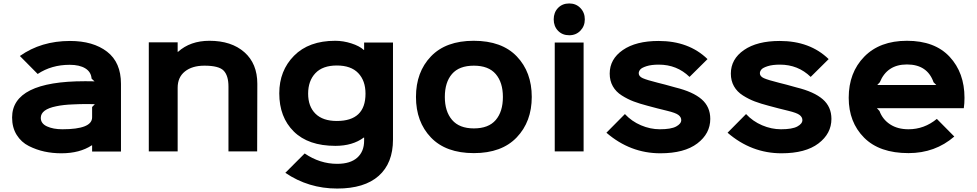

<svg xmlns="http://www.w3.org/2000/svg" viewBox="-20 -876 5651 1111"><path d="M513 -257 529 -273Q523 -274 491 -274Q438 -274 404 -272Q346 -270 305 -261Q216 -243 216 -194Q216 -161 252 -144.5Q288 -128 341 -128Q513 -128 513 -197ZM680 -391V1H513V-35H511Q441 11 335 11Q284 11 237.5 1Q191 -9 147 -31Q103 -53 76.5 -95.5Q50 -138 50 -196Q50 -406 471 -406Q521 -406 527 -405L510 -421Q507 -460 473.5 -480.5Q440 -501 383 -501Q278 -501 198 -448L95 -552Q218 -639 385 -639Q519 -639 599.5 -577Q680 -515 680 -391Z M1469 -391 1468 0H1302V-375Q1302 -438 1274.5 -467Q1247 -496 1163 -496Q1092 -496 1050 -462.5Q1008 -429 1008 -368V0H841V-631H1008V-576H1010Q1081 -640 1192 -640Q1319 -640 1394 -574Q1469 -508 1469 -391Z M2095 -334Q2095 -409 2053 -453Q2011 -497 1929 -497Q1847 -497 1805 -452.5Q1763 -408 1763 -334Q1763 -260 1805.5 -218Q1848 -176 1929 -176Q2095 -176 2095 -334ZM2087 -630H2254V-68Q2254 68 2171.5 141.5Q2089 215 1931 215Q1765 215 1631 124L1743 12Q1831 72 1931 72Q2007 72 2047 36.5Q2087 1 2087 -62V-80H2085Q2020 -32 1921 -32Q1764 -32 1680 -115Q1596 -198 1596 -336Q1596 -467 1681.5 -553.5Q1767 -640 1920 -640Q1966 -640 2013 -625Q2060 -610 2085 -587H2087Z M2890 -315Q2890 -399 2848.5 -447.5Q2807 -496 2722 -496Q2637 -496 2595.5 -448Q2554 -400 2554 -315Q2554 -231 2596 -182Q2638 -133 2722 -133Q2807 -133 2848.5 -181.5Q2890 -230 2890 -315ZM3057 -315Q3057 -172 2970 -81Q2883 10 2722 10Q2560 10 2473.5 -80.5Q2387 -171 2387 -315Q2387 -459 2473.5 -549.5Q2560 -640 2721 -640Q2884 -640 2970.5 -549.5Q3057 -459 3057 -315Z M3357 -630V0H3190V-630ZM3274 -672Q3234 -672 3209 -698Q3184 -724 3184 -764Q3184 -804 3209 -830Q3234 -856 3274 -856Q3313 -856 3338.5 -829.5Q3364 -803 3364 -764Q3364 -725 3338.5 -698.5Q3313 -672 3274 -672Z M4090 -188Q4090 -103 4015 -46Q3940 11 3801 11Q3627 11 3489 -108L3596 -216Q3635 -174 3689 -151Q3743 -128 3798 -128Q3863 -128 3892.5 -144Q3922 -160 3922 -181Q3922 -198 3906 -210.5Q3890 -223 3840 -235Q3833 -236 3783.5 -249Q3734 -262 3727 -264Q3681 -276 3646.5 -289Q3612 -302 3578 -323.5Q3544 -345 3526 -377Q3508 -409 3508 -450Q3508 -534 3584 -586.5Q3660 -639 3791 -639Q3966 -639 4074 -534L3970 -431Q3897 -502 3792 -502Q3749 -502 3721 -493Q3693 -484 3684.5 -473.5Q3676 -463 3676 -452Q3676 -434 3699.5 -423.5Q3723 -413 3787 -397Q3821 -389 3888 -370Q3990 -345 4040 -301.5Q4090 -258 4090 -188Z M4791 -188Q4791 -103 4716 -46Q4641 11 4502 11Q4328 11 4190 -108L4297 -216Q4336 -174 4390 -151Q4444 -128 4499 -128Q4564 -128 4593.5 -144Q4623 -160 4623 -181Q4623 -198 4607 -210.5Q4591 -223 4541 -235Q4534 -236 4484.5 -249Q4435 -262 4428 -264Q4382 -276 4347.5 -289Q4313 -302 4279 -323.5Q4245 -345 4227 -377Q4209 -409 4209 -450Q4209 -534 4285 -586.5Q4361 -639 4492 -639Q4667 -639 4775 -534L4671 -431Q4598 -502 4493 -502Q4450 -502 4422 -493Q4394 -484 4385.5 -473.5Q4377 -463 4377 -452Q4377 -434 4400.5 -423.5Q4424 -413 4488 -397Q4522 -389 4589 -370Q4691 -345 4741 -301.5Q4791 -258 4791 -188Z M5056 -384H5398L5382 -400Q5346 -503 5228 -503Q5113 -503 5071 -400ZM5561 -310Q5561 -277 5557 -250H5054L5069 -234Q5087 -185 5130.5 -156.5Q5174 -128 5237 -128Q5328 -128 5401 -188L5502 -86Q5391 10 5237 10Q5069 10 4980 -79.5Q4891 -169 4891 -310Q4891 -456 4981 -548Q5071 -640 5228 -640Q5389 -640 5475 -547.5Q5561 -455 5561 -310Z"/></svg>

Font: Sinkin Sans 700 Bold
Style: Bold
Weight: 700
Designer: Keith Bates
Foundry: K-Type
Version: Sinkin Sans (version 1.0)  by Keith Bates   •   © 2014   www